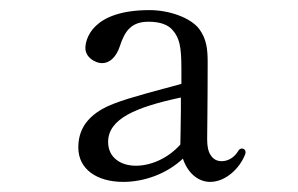

<svg xmlns="http://www.w3.org/2000/svg" viewBox="-20 -755 590 380"><path d="M459 -461C456 -461 454 -460 452 -457C444 -443 431 -436 419 -436C409 -436 402 -440 397 -448C392 -455 390 -466 390 -479C390 -501 391 -541 391 -632C391 -657 389 -678 374 -698C357 -720 315 -735 276 -735C160 -735 149 -675 149 -660C149 -641 169 -630 182 -630C197 -630 210 -642 217 -663C227 -694 240 -712 274 -712C297 -712 313 -706 322 -695C335 -680 339 -663 339 -620V-589C327 -586 315 -582 302 -579C255 -566 208 -554 182 -539C151 -521 135 -497 135 -463C135 -420 172 -395 224 -395C264 -395 309 -410 342 -441C351 -414 371 -395 396 -395C426 -395 454 -421 465 -449C466 -452 466 -452 466 -454C466 -458 463 -461 459 -461ZM249 -427C219 -427 194 -443 194 -474C194 -520 249 -543 338 -562V-537C338 -510 337 -486 337 -472V-469C312 -441 278 -427 249 -427Z"/></svg>

Font: Shippori Mincho OTF
Style: Regular
Weight: 400
Designer: FONTDASU
Foundry: FONTDASU / Google Inc. / but / Adobe
Version: Version 3.300;hotconv 1.0.109;makeotfexe 2.5.65596